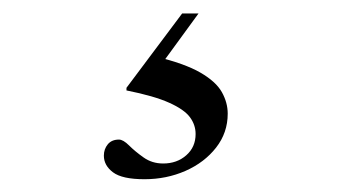

<svg xmlns="http://www.w3.org/2000/svg" viewBox="-20 -34 540 293"><path d="M200.5 239.5Q166.5 239.5 152.5 229Q138.5 218.5 138.5 203.5Q138.5 193.5 144.5 186.2Q150.5 179 161.5 179Q168 179 177 188Q186 197 199 206.2Q212 215.5 229 215.5Q250 215.5 264.2 203Q278.5 190.5 278.5 170.5Q278.5 156.5 269.8 144.8Q261 133 238.2 122.8Q215.5 112.5 173 104V100L258 -13.5H283L207.5 90L216.5 52Q262 63 285.8 76.8Q309.5 90.5 318.5 106.5Q327.5 122.5 327.5 139.5Q327.5 168.5 309.8 191.2Q292 214 263 226.8Q234 239.5 200.5 239.5Z"/></svg>

Font: Newsreader 60pt
Style: Regular
Weight: 400
Designer: Hugues Gentile
Foundry: Production Type
Version: Version 1.003